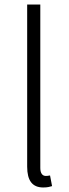

<svg xmlns="http://www.w3.org/2000/svg" viewBox="-20 -815 306 848"><path d="M171 13C190 13 200 10 210 7L201 -40C190 -38 186 -38 182 -38C168 -38 158 -49 158 -73V-795H100V-79C100 -17 123 13 171 13Z"/></svg>

Font: Noto Sans HK Light
Style: Regular
Weight: 300
Designer: Ryoko NISHIZUKA 西塚涼子 (kana, bopomofo & ideographs); Paul D. Hunt (Latin, Greek & Cyrillic); Sandoll Communications 산돌커뮤니
Foundry: Adobe
Version: Version 2.004;hotconv 1.0.118;makeotfexe 2.5.65603